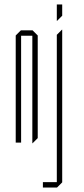

<svg xmlns="http://www.w3.org/2000/svg" viewBox="-20 -635 373 855"><path d="M50 0V-477L73 -500H125L148 -477V-20L125 3H124V-476H74V0ZM171 200V176H233V-480L256 -503H257V177L234 200ZM233 -542V-615H257V-565L234 -542Z"/></svg>

Font: Foldit Thin Thin
Style: Regular
Weight: 250
Version: Version 1.003